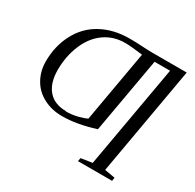

<svg xmlns="http://www.w3.org/2000/svg" viewBox="-185 -861 1294 1277"><g transform="rotate(30 462.0 -222.0)"><path d="M753 177 833 191 829 217H567L572 191L658 178L797 -610H678L576 -33Q436 11 326 11Q246 11 183 -22Q119 -55 85 -115Q50 -176 50 -251Q50 -369 100 -464Q150 -560 242 -610Q335 -661 458 -661Q509 -661 554 -658Q599 -655 634 -655H899ZM332 -31 331 -29Q374 -29 417 -39Q462 -50 486 -63L582 -609Q493 -621 446 -621Q358 -621 290 -573Q222 -525 185 -437Q147 -347 147 -242Q147 -142 195 -86Q243 -31 332 -31Z"/></g></svg>

Font: Libra Serif Modern
Style: Italic
Weight: 400
Italic angle: -12°
Designer: Stefan Peev, Context Ltd
Foundry: Stefan Peev, Context Ltd
Version: Version 1.000